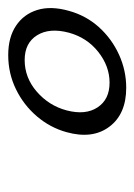

<svg xmlns="http://www.w3.org/2000/svg" viewBox="50 -803 327 467"><g transform="rotate(-90 213.5 -569.5)"><path d="M313 -713Q356 -713 384.2 -694.2Q412.5 -675.5 422.8 -642.2Q433 -609 420.5 -565Q409 -523.5 380.8 -492.2Q352.5 -461 314 -443.5Q275.5 -426 233.5 -426Q169.5 -426 138.8 -467Q108 -508 125.5 -571Q136.5 -611 164 -643.2Q191.5 -675.5 230 -694.2Q268.5 -713 313 -713ZM301 -673Q258 -673 224 -643.5Q190 -614 178.5 -571Q166.5 -525 185.8 -495.8Q205 -466.5 246 -466.5Q286 -466.5 320.8 -494Q355.5 -521.5 367.5 -565.5Q380 -612.5 361.2 -642.8Q342.5 -673 301 -673Z"/></g></svg>

Font: Fraunces Medium
Style: Italic
Weight: 500
Italic angle: -16°
Version: Version 1.000;[b76b70a41]